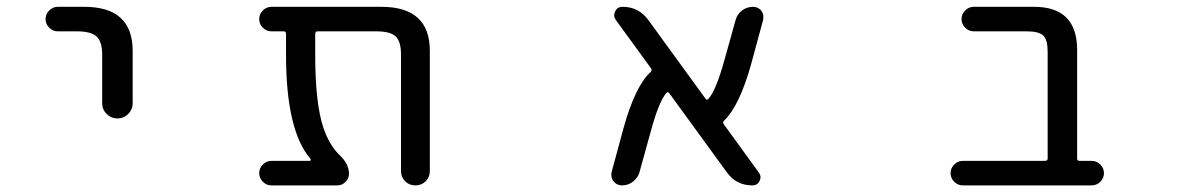

<svg xmlns="http://www.w3.org/2000/svg" viewBox="-20 -567 3540 566"><path d="M150.4 -474.6Q135.7 -474.6 125 -485.4Q114.3 -496.1 114.3 -510.7Q114.3 -525.4 125 -536.1Q135.7 -546.9 150.4 -546.9H228.5Q371.1 -546.9 371.1 -417V-262.7Q371.1 -244.1 357.9 -231Q344.7 -217.8 326.2 -217.8Q307.6 -217.8 294.4 -231Q281.2 -244.1 281.2 -262.7V-407.2Q281.2 -444.3 264.6 -459.5Q248 -474.6 207 -474.6Z M1247.1 -62.5Q1247.1 -44.9 1234.9 -32.7Q1222.7 -20.5 1204.6 -20.5Q1186.5 -20.5 1174.3 -32.7Q1162.1 -44.9 1162.1 -62.5V-407.2Q1162.1 -444.3 1146.5 -459.5Q1130.9 -474.6 1089.8 -474.6H916Q909.2 -474.6 909.2 -466.8V-405.3Q909.2 -261.7 933.6 -189.5Q951.2 -138.7 980.5 -110.4Q1008.8 -84 1008.8 -54.7Q1008.8 -41 998.5 -30.8Q988.3 -20.5 974.6 -20.5H780.3Q765.6 -20.5 754.9 -31.2Q744.1 -42 744.1 -56.6Q744.1 -71.3 754.9 -82Q765.6 -92.8 780.3 -92.8H892.6Q895.5 -92.8 896 -94.7Q896.5 -96.7 895.5 -98.6Q823.2 -181.6 823.2 -405.3V-466.8Q823.2 -474.6 816.4 -474.6H780.3Q765.6 -474.6 754.9 -485.4Q744.1 -496.1 744.1 -510.7Q744.1 -525.4 754.9 -536.1Q765.6 -546.9 780.3 -546.9H1104.5Q1247.1 -546.9 1247.1 -417Z M2216.8 -58.6Q2225.6 -46.9 2219.2 -33.7Q2212.9 -20.5 2198.2 -20.5Q2150.4 -20.5 2123 -58.6L1953.1 -292Q1949.2 -297.9 1944.3 -293Q1921.9 -266.6 1898.4 -179.7L1865.2 -59.6Q1860.4 -43 1846.2 -31.7Q1832 -20.5 1813.5 -20.5Q1797.9 -20.5 1788.1 -33.2Q1782.2 -41 1782.2 -51.8Q1782.2 -55.7 1783.2 -60.5L1818.4 -190.4Q1852.5 -312.5 1897.5 -354.5Q1903.3 -359.4 1899.4 -365.2L1794.9 -508.8Q1787.1 -520.5 1793.5 -533.7Q1799.8 -546.9 1815.4 -546.9Q1862.3 -546.9 1890.6 -508.8L2059.6 -276.4Q2063.5 -270.5 2068.4 -275.4Q2090.8 -300.8 2115.2 -388.7L2148.4 -507.8Q2153.3 -525.4 2167.5 -536.1Q2181.6 -546.9 2200.2 -546.9Q2214.8 -546.9 2224.6 -535.2Q2230.5 -526.4 2230.5 -516.6Q2230.5 -512.7 2229.5 -507.8L2194.3 -377.9Q2160.2 -255.9 2115.2 -211.9Q2109.4 -207 2113.3 -201.2Z M3068.4 -414.1Q3068.4 -449.2 3055.7 -461.9Q3043 -474.6 3006.8 -474.6H2850.6Q2835.9 -474.6 2825.2 -485.4Q2814.5 -496.1 2814.5 -510.7Q2814.5 -525.4 2825.2 -536.1Q2835.9 -546.9 2850.6 -546.9H3028.3Q3155.3 -546.9 3155.3 -419.9V-99.6Q3155.3 -92.8 3162.1 -92.8H3198.2Q3212.9 -92.8 3223.6 -82Q3234.4 -71.3 3234.4 -56.6Q3234.4 -42 3223.6 -31.2Q3212.9 -20.5 3198.2 -20.5H2818.4Q2803.7 -20.5 2793 -31.2Q2782.2 -42 2782.2 -56.6Q2782.2 -71.3 2793 -82Q2803.7 -92.8 2818.4 -92.8H3060.5Q3068.4 -92.8 3068.4 -99.6Z"/></svg>

Font: Rounded Mgen+ 2m regular
Style: Regular
Weight: 400
Designer: [Source Han Sans]
Ryoko NISHIZUKA  (kana & ideographs); Paul D. Hunt (Latin, Greek & Cyrillic); Wenlong ZHANG  (bopomofo
Version: Version 1.059.20150602